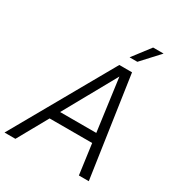

<svg xmlns="http://www.w3.org/2000/svg" viewBox="-244 -1041 1091 1176"><g transform="rotate(30 302.0 -453.0)"><path d="M398 -782H453L567 -906H493ZM-35 0H42L161 -213H462L491 0H561L457 -710H367ZM403 -649 453 -279H197Z"/></g></svg>

Font: Geist Light
Style: Italic
Weight: 300
Italic angle: -12°
Designer: Basement.studio, Andrés Briganti, Mateo Zaragoza
Foundry: Basement.studio, Vercel, Andrés Briganti, Guido Ferreyra, Mateo Zaragoza
Version: Version 1.500